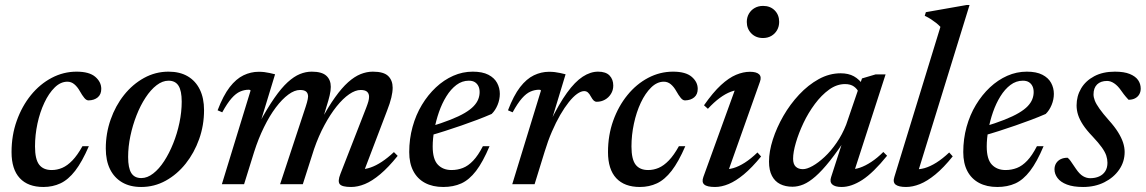

<svg xmlns="http://www.w3.org/2000/svg" viewBox="-20 -734 4565 765"><path d="M248.5 -408.5Q221.5 -408.5 198 -385.5Q174.5 -362.5 156.8 -324.8Q139 -287 129.2 -241.5Q119.5 -196 119.5 -150.5Q119.5 -99.5 136 -78Q152.5 -56.5 186 -56.5Q207.5 -56.5 228 -65.2Q248.5 -74 268.5 -94.8Q288.5 -115.5 308.5 -151.5H334Q307 -89 279.5 -53.5Q252 -18 221 -3.5Q190 11 153 11Q91.5 11 58.8 -24.2Q26 -59.5 26 -128Q26 -195 46.8 -253Q67.5 -311 103.2 -355Q139 -399 186 -423.8Q233 -448.5 285 -448.5Q335.5 -448.5 359.5 -428Q383.5 -407.5 383.5 -380Q383.5 -358 369.5 -346.2Q355.5 -334.5 333.5 -334Q324.5 -333.5 316 -343.8Q307.5 -354 298 -371Q288.5 -388 276.2 -398.2Q264 -408.5 248.5 -408.5Z M651.5 -448.5Q696.5 -448.5 728 -430Q759.5 -411.5 776.2 -377.2Q793 -343 793 -295Q793 -234.5 773.5 -179.8Q754 -125 719.8 -82Q685.5 -39 640.2 -14Q595 11 542.5 11Q498 11 466.5 -7.5Q435 -26 418.2 -60.2Q401.5 -94.5 401.5 -142.5Q401.5 -202.5 420.8 -257.5Q440 -312.5 474.2 -355.5Q508.5 -398.5 554 -423.5Q599.5 -448.5 651.5 -448.5ZM543 -24.5Q567 -24.5 590.5 -42.8Q614 -61 634.2 -92.2Q654.5 -123.5 670.2 -162.8Q686 -202 695 -245Q704 -288 704 -329Q704 -372.5 691.2 -392.5Q678.5 -412.5 651.5 -412.5Q627.5 -412.5 604 -394.5Q580.5 -376.5 560 -345.2Q539.5 -314 524 -274.5Q508.5 -235 499.5 -192.2Q490.5 -149.5 490.5 -108.5Q490.5 -65 503 -44.8Q515.5 -24.5 543 -24.5Z M1424.5 -36.5 1418 -59.5Q1436 -59.5 1457 -66.8Q1478 -74 1501.5 -89.5Q1525 -105 1549.5 -128L1564.5 -113Q1527.5 -67 1495 -39.8Q1462.5 -12.5 1434 -0.8Q1405.5 11 1379 11Q1343 11 1333.8 -0.2Q1324.5 -11.5 1336.5 -41.5L1439 -304.5Q1445 -320 1447.8 -330.2Q1450.5 -340.5 1450.5 -348.5Q1450.5 -361 1442.8 -368.2Q1435 -375.5 1417 -375.5Q1396 -375.5 1371.2 -358.5Q1346.5 -341.5 1321.2 -310Q1296 -278.5 1272.8 -235.5Q1249.5 -192.5 1231.5 -140.5L1186.5 0H1096L1198 -309Q1201 -318 1203 -325.5Q1205 -333 1206.2 -339Q1207.5 -345 1207.5 -349.5Q1207.5 -362 1200 -368.8Q1192.5 -375.5 1175.5 -375.5Q1153.5 -375.5 1128.8 -357.2Q1104 -339 1079 -305.8Q1054 -272.5 1031.8 -227.2Q1009.5 -182 992.5 -128.5L952.5 0H864L978.5 -373.5Q977.5 -375 975.8 -375.8Q974 -376.5 971 -376.5Q953.5 -376.5 936.8 -369.2Q920 -362 902.8 -342.5Q885.5 -323 865.5 -286.5L847 -294.5Q869.5 -353.5 895.2 -386.8Q921 -420 950.2 -434Q979.5 -448 1010.5 -448Q1022.5 -448 1033 -446.8Q1043.5 -445.5 1054 -443.2Q1064.5 -441 1076 -438L1015.5 -239.5L1012 -242Q1045 -303 1073 -343.2Q1101 -383.5 1126.2 -406.5Q1151.5 -429.5 1175 -439Q1198.5 -448.5 1222 -448.5Q1262.5 -448.5 1280.2 -432.2Q1298 -416 1298 -388Q1298 -373 1293.5 -353.8Q1289 -334.5 1281 -309.5L1264 -252.5H1258Q1288 -308.5 1315 -346.2Q1342 -384 1367.2 -406.5Q1392.5 -429 1417 -438.8Q1441.5 -448.5 1465.5 -448.5Q1509 -448.5 1526.8 -431Q1544.5 -413.5 1544.5 -384.5Q1544.5 -367.5 1539.2 -345.2Q1534 -323 1522 -292.5Z M1848 -412.5Q1821 -412.5 1798.5 -395.5Q1776 -378.5 1758.5 -350.2Q1741 -322 1729 -287.5Q1717 -253 1710.5 -217.2Q1704 -181.5 1704 -150.5Q1704 -99.5 1724.5 -78Q1745 -56.5 1779 -56.5Q1803 -56.5 1824.2 -64.8Q1845.5 -73 1865.2 -93.8Q1885 -114.5 1904 -151.5H1930.5Q1904 -88.5 1876.8 -53Q1849.5 -17.5 1818 -3.2Q1786.5 11 1746 11Q1704 11 1673.5 -5.2Q1643 -21.5 1626.8 -52.5Q1610.5 -83.5 1610.5 -128Q1610.5 -180.5 1623.8 -228.5Q1637 -276.5 1661 -316.2Q1685 -356 1716.8 -385.8Q1748.5 -415.5 1785.8 -432Q1823 -448.5 1863.5 -448.5Q1902 -448.5 1925.8 -436.2Q1949.5 -424 1960.5 -403.8Q1971.5 -383.5 1971.5 -360Q1971.5 -337.5 1962.5 -315.8Q1953.5 -294 1939 -280Q1911.5 -268 1881 -256.5Q1850.5 -245 1818.8 -234Q1787 -223 1754.2 -212.5Q1721.5 -202 1689.5 -193L1691 -228.5Q1739.5 -243 1774.2 -256.8Q1809 -270.5 1831.8 -284Q1854.5 -297.5 1867.2 -311Q1880 -324.5 1885.5 -338.5Q1891 -352.5 1891 -367Q1891 -381 1886 -391Q1881 -401 1871.8 -406.8Q1862.5 -412.5 1848 -412.5Z M2135.5 -373.5Q2134.5 -375 2132.8 -375.8Q2131 -376.5 2128 -376.5Q2110.5 -376.5 2093.8 -369.2Q2077 -362 2059.8 -342.5Q2042.5 -323 2022.5 -286.5L2004 -294.5Q2026.5 -353.5 2052.2 -386.8Q2078 -420 2107.2 -434Q2136.5 -448 2167.5 -448Q2179.5 -448 2190.2 -446.8Q2201 -445.5 2211.5 -443.2Q2222 -441 2233.5 -438L2175 -245L2172 -248Q2207 -320 2239 -364.2Q2271 -408.5 2301.8 -428.5Q2332.5 -448.5 2363 -448.5Q2394 -448.5 2408.8 -433Q2423.5 -417.5 2423.5 -393Q2423.5 -374.5 2414.2 -359.8Q2405 -345 2390.2 -336.8Q2375.5 -328.5 2357.5 -328.5Q2351 -328.5 2345.8 -333.2Q2340.5 -338 2334.5 -349Q2328.5 -360.5 2322.2 -365.8Q2316 -371 2307.5 -371Q2295 -371 2279.2 -359.8Q2263.5 -348.5 2246.5 -327.2Q2229.5 -306 2212.2 -276.2Q2195 -246.5 2179 -209.5Q2163 -172.5 2150 -129.5L2110 0H2021Z M2625 -408.5Q2598 -408.5 2574.5 -385.5Q2551 -362.5 2533.2 -324.8Q2515.5 -287 2505.8 -241.5Q2496 -196 2496 -150.5Q2496 -99.5 2512.5 -78Q2529 -56.5 2562.5 -56.5Q2584 -56.5 2604.5 -65.2Q2625 -74 2645 -94.8Q2665 -115.5 2685 -151.5H2710.5Q2683.5 -89 2656 -53.5Q2628.5 -18 2597.5 -3.5Q2566.5 11 2529.5 11Q2468 11 2435.2 -24.2Q2402.5 -59.5 2402.5 -128Q2402.5 -195 2423.2 -253Q2444 -311 2479.8 -355Q2515.5 -399 2562.5 -423.8Q2609.5 -448.5 2661.5 -448.5Q2712 -448.5 2736 -428Q2760 -407.5 2760 -380Q2760 -358 2746 -346.2Q2732 -334.5 2710 -334Q2701 -333.5 2692.5 -343.8Q2684 -354 2674.5 -371Q2665 -388 2652.8 -398.2Q2640.5 -408.5 2625 -408.5Z M2782.5 -29 2914 -392 2932 -376Q2913.5 -376.5 2892 -368.5Q2870.5 -360.5 2847.5 -343.5Q2824.5 -326.5 2800.5 -300.5L2785 -314.5Q2821 -366 2852.5 -395Q2884 -424 2912.8 -436Q2941.5 -448 2968 -448Q2994 -448 3004.5 -438Q3015 -428 3008 -408.5L2876 -36.5L2862 -60Q2880 -58 2901.8 -64.2Q2923.5 -70.5 2947.8 -86Q2972 -101.5 2998 -126.5L3012.5 -110.5Q2976 -66 2943.8 -39.2Q2911.5 -12.5 2883.2 -0.8Q2855 11 2829 11Q2797 11 2786 1.2Q2775 -8.5 2782.5 -29ZM2955.5 -646.5Q2955.5 -665 2964 -679.5Q2972.5 -694 2987 -702.2Q3001.5 -710.5 3020.5 -710.5Q3049 -710.5 3066.8 -692.5Q3084.5 -674.5 3084.5 -647Q3084.5 -628.5 3076.2 -614Q3068 -599.5 3053.5 -591Q3039 -582.5 3020 -582.5Q2991.5 -582.5 2973.5 -601Q2955.5 -619.5 2955.5 -646.5Z M3291.5 -28.5 3344.5 -192.5H3357Q3318 -132.5 3286.5 -93Q3255 -53.5 3229.2 -31Q3203.5 -8.5 3181.2 0.8Q3159 10 3137.5 10Q3109.5 10 3088.5 -0.5Q3067.5 -11 3055.8 -33.2Q3044 -55.5 3044 -90Q3044 -130.5 3059.2 -178Q3074.5 -225.5 3101.2 -272Q3128 -318.5 3164 -357Q3200 -395.5 3242.2 -418.8Q3284.5 -442 3329.5 -442Q3360.5 -442 3382.2 -430Q3404 -418 3421.5 -392.5L3402 -364.5Q3396.5 -379 3382.8 -389Q3369 -399 3347 -399Q3314 -399 3283.5 -377Q3253 -355 3226.8 -319.8Q3200.5 -284.5 3181.2 -243.8Q3162 -203 3151 -165.2Q3140 -127.5 3140 -101.5Q3140 -80 3150.5 -70Q3161 -60 3179 -60Q3195 -60 3217.8 -72.8Q3240.5 -85.5 3265.5 -108.8Q3290.5 -132 3313.2 -165Q3336 -198 3351.5 -237.5L3414.5 -421.5L3468.5 -437.5H3508.5L3379 -37L3367 -60Q3384.5 -58.5 3406 -65.8Q3427.5 -73 3451.5 -88.8Q3475.5 -104.5 3499.5 -128.5L3514.5 -113.5Q3459.5 -45.5 3415.8 -17.2Q3372 11 3333.5 11Q3307 11 3296 0.8Q3285 -9.5 3291.5 -28.5Z M3727 -627Q3718.5 -636 3709.2 -643.2Q3700 -650.5 3689.2 -657.5Q3678.5 -664.5 3664.5 -671L3669 -685.5L3831 -714H3843L3635 -40L3623.5 -60Q3642 -58 3664 -64.2Q3686 -70.5 3710.8 -86Q3735.5 -101.5 3762 -126.5L3776 -111Q3739.5 -65.5 3706.8 -38.8Q3674 -12 3645.2 -0.5Q3616.5 11 3590 11Q3561 11 3548.8 1.8Q3536.5 -7.5 3543.5 -29Z M4055.5 -412.5Q4028.5 -412.5 4006 -395.5Q3983.5 -378.5 3966 -350.2Q3948.5 -322 3936.5 -287.5Q3924.5 -253 3918 -217.2Q3911.5 -181.5 3911.5 -150.5Q3911.5 -99.5 3932 -78Q3952.5 -56.5 3986.5 -56.5Q4010.5 -56.5 4031.8 -64.8Q4053 -73 4072.8 -93.8Q4092.5 -114.5 4111.5 -151.5H4138Q4111.5 -88.5 4084.2 -53Q4057 -17.5 4025.5 -3.2Q3994 11 3953.5 11Q3911.5 11 3881 -5.2Q3850.5 -21.5 3834.2 -52.5Q3818 -83.5 3818 -128Q3818 -180.5 3831.2 -228.5Q3844.5 -276.5 3868.5 -316.2Q3892.5 -356 3924.2 -385.8Q3956 -415.5 3993.2 -432Q4030.5 -448.5 4071 -448.5Q4109.5 -448.5 4133.2 -436.2Q4157 -424 4168 -403.8Q4179 -383.5 4179 -360Q4179 -337.5 4170 -315.8Q4161 -294 4146.5 -280Q4119 -268 4088.5 -256.5Q4058 -245 4026.2 -234Q3994.5 -223 3961.8 -212.5Q3929 -202 3897 -193L3898.5 -228.5Q3947 -243 3981.8 -256.8Q4016.5 -270.5 4039.2 -284Q4062 -297.5 4074.8 -311Q4087.5 -324.5 4093 -338.5Q4098.5 -352.5 4098.5 -367Q4098.5 -381 4093.5 -391Q4088.5 -401 4079.2 -406.8Q4070 -412.5 4055.5 -412.5Z M4233.5 -105.5Q4239 -102 4245.5 -92.8Q4252 -83.5 4266.5 -62Q4281 -40.5 4295 -32.2Q4309 -24 4323.5 -24Q4344 -24 4359.5 -31Q4375 -38 4383.8 -51.8Q4392.5 -65.5 4392.5 -85.5Q4392.5 -99.5 4387.8 -114Q4383 -128.5 4370 -146.8Q4357 -165 4333 -190.5Q4309 -215.5 4295.2 -236.5Q4281.5 -257.5 4275.5 -276.2Q4269.5 -295 4269.5 -314Q4269.5 -351 4287.5 -381.5Q4305.5 -412 4339.8 -430.2Q4374 -448.5 4422 -448.5Q4459 -448.5 4481.5 -439.2Q4504 -430 4514.5 -415Q4525 -400 4525 -381Q4525 -368 4519.2 -358Q4513.5 -348 4502.5 -342.2Q4491.5 -336.5 4476.5 -336.5Q4472.5 -341 4465.8 -348.5Q4459 -356 4446 -374.5Q4433.5 -392.5 4419.2 -402Q4405 -411.5 4391 -411.5Q4365.5 -411.5 4351.2 -397.5Q4337 -383.5 4337 -358Q4337 -346.5 4342.2 -333Q4347.5 -319.5 4360.8 -300.8Q4374 -282 4397.5 -255.5Q4421 -229.5 4434.8 -207.2Q4448.5 -185 4454.8 -165.8Q4461 -146.5 4461 -128.5Q4461 -89.5 4439.2 -58Q4417.5 -26.5 4380.2 -7.8Q4343 11 4295.5 11Q4256 11 4230.8 1.2Q4205.5 -8.5 4193.5 -24.8Q4181.5 -41 4181.5 -59Q4181.5 -73 4188 -83.5Q4194.5 -94 4206.2 -99.8Q4218 -105.5 4233.5 -105.5Z"/></svg>

Font: Newsreader 24pt Medium
Style: Italic
Weight: 500
Italic angle: -17°
Designer: Hugues Gentile
Foundry: Production Type
Version: Version 1.003